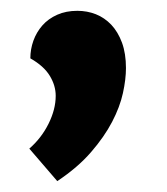

<svg xmlns="http://www.w3.org/2000/svg" viewBox="-20 -185 308 355"><path d="M34.2 89.8Q56.6 70.3 69.8 43.7Q83 17.1 83 -7.8Q83 -26.9 72 -44.9Q61 -63 36.1 -77.1Q36.1 -93.8 41.7 -109.6Q47.4 -125.5 58.3 -137.9Q69.3 -150.4 85.7 -157.7Q102.1 -165 123 -165Q141.1 -165 157.2 -158.7Q173.3 -152.3 185.8 -139.2Q198.2 -126 205.6 -106Q212.9 -85.9 212.9 -59.1Q212.9 -38.6 207.3 -12.9Q201.7 12.7 187.3 40.3Q172.9 67.9 148.4 96.2Q124 124.5 85.9 149.9Z"/></svg>

Font: Simonetta
Style: Black
Weight: 900
Designer: Gayaneh Bagdasaryan
Foundry: Brownfox
Version: Version 1.002